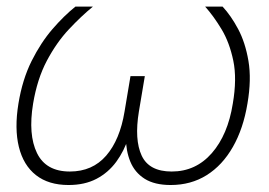

<svg xmlns="http://www.w3.org/2000/svg" viewBox="-20 -542 797 569"><path d="M183.1 6.3Q124 6.3 86.7 -22.9Q49.3 -52.2 35.9 -106.7Q22.5 -161.1 34.7 -235.4Q46.4 -306.6 73.7 -361.3Q101.1 -416 135.5 -455.8Q169.9 -495.6 203.6 -522.5H255.4Q220.7 -494.1 184.1 -455.1Q147.5 -416 118.9 -362.1Q90.3 -308.1 78.1 -234.9Q63 -143.1 89.6 -88.4Q116.2 -33.7 187 -33.7Q253.9 -33.7 294.7 -80.8Q335.4 -127.9 349.1 -211.4L366.7 -316.4H409.2L391.6 -211.4Q377.9 -127.9 399.9 -80.8Q421.9 -33.7 488.8 -33.7Q560.1 -33.7 607.7 -88.1Q655.3 -142.6 669.9 -234.9Q682.6 -308.1 671.4 -362.1Q660.2 -416 636.7 -455.1Q613.3 -494.1 587.9 -522.5H639.6Q664.6 -495.6 685.8 -455.8Q707 -416 716.3 -361.3Q725.6 -306.6 713.4 -235.4Q701.2 -161.1 670.2 -106.7Q639.2 -52.2 592.5 -22.9Q545.9 6.3 485.8 6.3Q438 6.3 408.7 -12.2Q379.4 -30.8 366.2 -63Q353 -95.2 353 -135.7H361.3Q348.1 -94.7 324.5 -62.5Q300.8 -30.3 265.9 -12Q231 6.3 183.1 6.3Z"/></svg>

Font: Inter 28pt ExtraLight
Style: Italic
Weight: 250
Italic angle: -9.3988°
Designer: Rasmus Andersson
Foundry: rsms
Version: Version 4.001;git-66647c0bb